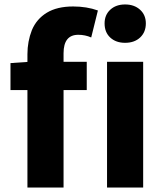

<svg xmlns="http://www.w3.org/2000/svg" viewBox="-20 -841 737 861"><path d="M123 -706Q144 -756 190 -784Q236 -812 308 -812Q369 -812 419 -794L389 -673Q362 -685 331 -685Q265 -685 265 -602V0H103V-598Q103 -655 123 -706ZM27 -558 113 -564H369V-437H27ZM460 -564H622V0H460ZM449 -736Q449 -774 474.5 -797.5Q500 -821 541 -821Q582 -821 608 -797.5Q634 -774 634 -736Q634 -697 608.5 -673Q583 -649 541 -649Q500 -649 474.5 -672.5Q449 -696 449 -736Z"/></svg>

Font: Merged Yaku Han JP ExtraBold
Style: Regular
Weight: 800
Designer: Ryoko NISHIZUKA 西塚涼子 (kana, bopomofo & ideographs); Paul D. Hunt (Latin, Greek & Cyrillic); Sandoll Communications 산돌커뮤니
Foundry: Adobe
Version: Version 2.004